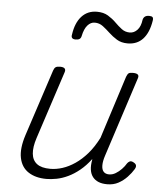

<svg xmlns="http://www.w3.org/2000/svg" viewBox="-56 -838 757 904"><g transform="rotate(5 323.0 -386.5)"><path d="M197 17Q146 17 112 -5Q78 -27 69 -71Q60 -115 81 -180L184 -494Q188 -506 194.5 -510.5Q201 -515 215 -515Q231 -515 237 -509Q243 -503 239 -491L134 -170Q120 -127 123 -96Q126 -65 147.5 -48.5Q169 -32 211 -32Q239 -32 268.5 -41.5Q298 -51 327.5 -71Q357 -91 384 -122Q411 -153 434 -198L529 -495Q534 -508 539.5 -512Q545 -516 559 -516Q576 -516 582.5 -510.5Q589 -505 585 -493L463 -117Q454 -90 454 -70Q454 -50 463 -40Q472 -30 489 -30Q505 -30 520 -39Q535 -48 548 -61.5Q561 -75 569 -89Q573 -95 580.5 -99Q588 -103 600 -96Q611 -90 612 -82Q613 -74 608 -66Q596 -46 578 -27Q560 -8 537 4.5Q514 17 484 17Q460 17 443 10Q426 3 415.5 -10.5Q405 -24 402 -44Q399 -64 404 -91V-95Q380 -63 353 -41Q326 -19 298.5 -6Q271 7 245 12Q219 17 197 17ZM277 -649Q253 -649 258 -671Q266 -727 294 -757.5Q322 -788 366 -788Q397 -788 418.5 -775Q440 -762 456.5 -745.5Q473 -729 489.5 -716.5Q506 -704 528 -704Q548 -704 563.5 -720.5Q579 -737 583 -769Q588 -790 612 -790Q624 -790 628.5 -785.5Q633 -781 631 -769Q622 -712 594.5 -682Q567 -652 522 -652Q492 -652 471 -665Q450 -678 433 -694Q416 -710 399 -723Q382 -736 360 -736Q341 -736 326 -719Q311 -702 304 -668Q302 -658 295.5 -653.5Q289 -649 277 -649Z"/></g></svg>

Font: Playwrite RO ExtraLight
Style: Regular
Weight: 250
Version: Version 1.002